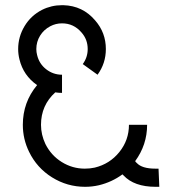

<svg xmlns="http://www.w3.org/2000/svg" viewBox="-20 -720 683 740"><path d="M219 -700Q222 -700 224 -700Q299 -698 347 -641Q388 -594 388 -531Q388 -476 356 -432L299 -473Q318 -499 318 -531Q318 -568 294 -595Q264 -630 219 -630Q195 -630 174 -619Q149 -606 134.5 -582.5Q120 -559 120 -531Q120 -519 123 -508Q131 -474 158 -453Q185 -432 219 -432V-362Q206 -362 193 -364Q138 -314 138 -239Q138 -201 155 -165Q177 -121 218 -95.5Q259 -70 307 -70Q327 -70 345 -74Q403 -88 440 -134Q477 -180 477 -239H547Q547 -162 501 -99Q503 -95 507 -92Q527 -70 579 -70Q584 -70 591 -70L594 0Q587 0 580 0Q497 0 456 -44Q454 -46 452 -48Q411 -18 361 -6Q335 0 308 0Q239 0 180.5 -36.5Q122 -73 92 -135Q68 -184 68 -239Q68 -326 123 -392Q70 -429 55 -491Q50 -511 50 -531Q50 -578 74.5 -619Q99 -660 142 -682Q178 -700 219 -700Z"/></svg>

Font: Sakbunderan
Style: Regular
Weight: 400
Version: Version 1.00